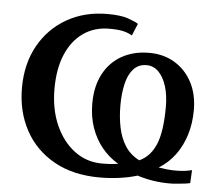

<svg xmlns="http://www.w3.org/2000/svg" viewBox="-45 -608 754 668"><g transform="rotate(5 332.0 -273.5)"><path d="M326.5 11Q233 11 166.5 -26.5Q100 -64 65 -129Q30 -194 30 -276Q30 -360.5 65.5 -424Q101 -487.5 163 -522.8Q225 -558 304 -558Q350.5 -558 375.8 -549.2Q401 -540.5 412.5 -533L395 -491Q383 -498.5 365.2 -503Q347.5 -507.5 315.5 -507.5Q263 -507.5 224.2 -480.2Q185.5 -453 164.2 -402.8Q143 -352.5 143 -282.5Q143 -211.5 167.5 -156.2Q192 -101 234.2 -69.5Q276.5 -38 330.5 -38Q343.5 -38 353.2 -38.5Q363 -39 371 -39.8Q379 -40.5 386.5 -42Q353.5 -61.5 329.2 -91.2Q305 -121 291.8 -159.2Q278.5 -197.5 278.5 -243Q278.5 -303 301.2 -346.2Q324 -389.5 365.2 -412.8Q406.5 -436 461 -436Q511 -436 549.8 -412.8Q588.5 -389.5 610.5 -348Q632.5 -306.5 632.5 -251Q632.5 -204 620 -164Q607.5 -124 584.2 -92.8Q561 -61.5 528 -41.5Q541 -39.5 557.8 -37.5Q574.5 -35.5 592.5 -36Q608 -36 621.8 -38Q635.5 -40 644.5 -42.5L642 3Q635 5 622.2 6.5Q609.5 8 595.5 9.2Q581.5 10.5 571 10.5Q540.5 10.5 512.2 6Q484 1.5 457.5 -7Q430.5 1.5 396.8 6.2Q363 11 326.5 11ZM458.5 -60.5Q497 -78 515.8 -122.8Q534.5 -167.5 534.5 -254.5Q534.5 -294.5 524.8 -325.8Q515 -357 497.2 -374.8Q479.5 -392.5 455.5 -392.5Q426.5 -392.5 409 -372.5Q391.5 -352.5 384 -319Q376.5 -285.5 376.5 -245Q376.5 -203.5 384 -167.5Q391.5 -131.5 409.2 -104Q427 -76.5 458.5 -60.5Z"/></g></svg>

Font: Merriweather 48pt Medium
Style: Regular
Weight: 500
Version: Version 2.100